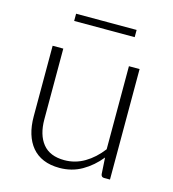

<svg xmlns="http://www.w3.org/2000/svg" viewBox="-101 -742 753 835"><g transform="rotate(15 275.0 -325.0)"><path d="M76.5 0ZM124.5 -497.5V-179.5Q124.5 -109.5 156.5 -69.8Q188.5 -30 254 -30Q302.5 -30 344.5 -54.8Q386.5 -79.5 420 -123.5V-497.5H468V0H441.5Q429 0 427 -13L422.5 -87Q388 -44 342.8 -18Q297.5 8 242 8Q200.5 8 169.5 -5Q138.5 -18 118 -42.5Q97.5 -67 87 -101.5Q76.5 -136 76.5 -179.5V-497.5ZM139 -658.5H411.5V-626H139Z"/></g></svg>

Font: Lato Light
Style: Regular
Weight: 300
Designer: Lukasz Dziedzic
Foundry: tyPoland Lukasz Dziedzic
Version: Version 2.007; 2014-02-27